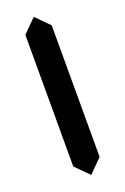

<svg xmlns="http://www.w3.org/2000/svg" viewBox="-120 -676 435 669"><g transform="rotate(-20 97.5 -342.0)"><path d="M48.8 -97.7V-585.9L97.7 -634.8L146.5 -585.9V-97.7L97.7 -48.8Z"/></g></svg>

Font: BabelStone Centaurian
Style: Regular
Weight: 400
Designer: Andrew West
Foundry: BabelStone
Version: Version 1.01 November 6, 2013